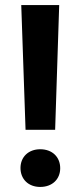

<svg xmlns="http://www.w3.org/2000/svg" viewBox="-20 -731 312 759"><path d="M214 -711H64L81 -218H198ZM139 -141C92 -141 61 -110 61 -67C61 -23 92 8 139 8C187 8 218 -23 218 -66C218 -110 187 -141 139 -141Z"/></svg>

Font: Noto Sans KR Bold
Style: Regular
Weight: 700
Designer: Ryoko NISHIZUKA  (kana & ideographs); Paul D. Hunt (Latin, Greek & Cyrillic); Wenlong ZHANG  (bopomofo); Sandoll Communi
Foundry: Adobe Systems Incorporated
Version: Version 1.004;PS 1.004;hotconv 1.0.82;makeotf.lib2.5.63406